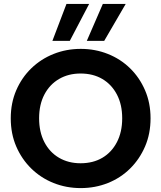

<svg xmlns="http://www.w3.org/2000/svg" viewBox="-20 -955 825 982"><path d="M393 7Q319 7 254 -19Q189 -45 140 -93Q91 -141 63 -206Q35 -271 35 -350Q35 -428 63 -493Q91 -558 140 -605.5Q189 -653 254 -679Q319 -705 393 -705Q467 -705 532 -679Q597 -653 645.5 -605.5Q694 -558 722 -493Q750 -428 750 -350Q750 -271 722 -206Q694 -141 645.5 -93Q597 -45 532 -19Q467 7 393 7ZM392 -120Q456 -120 503.5 -148Q551 -176 578 -228Q605 -280 605 -350Q605 -420 578 -471.5Q551 -523 503.5 -551Q456 -579 392 -579Q330 -579 282 -551Q234 -523 207 -471.5Q180 -420 180 -350Q180 -280 207 -228Q234 -176 282 -148Q330 -120 392 -120ZM436 -935 337 -746H248L320 -935ZM623 -935 513 -746H424L506 -935Z"/></svg>

Font: Parkinsans SemiBold
Style: Regular
Weight: 600
Designer: Red Stone, Indian Type Foundry
Foundry: Indian Type Foundry
Version: Version 1.000